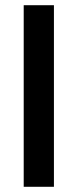

<svg xmlns="http://www.w3.org/2000/svg" viewBox="-20 -717 298 737"><path d="M71 -697H187V0H71Z"/></svg>

Font: Hanken Grotesk SemiBold
Style: Regular
Weight: 600
Designer: Alfredo Marco Pradil
Foundry: Hanken Design Co.
Version: Version 3.014